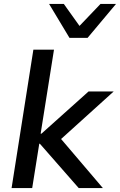

<svg xmlns="http://www.w3.org/2000/svg" viewBox="-20 -958 611 978"><path d="M39 0 150 -705H255L187 -277H191L431 -492H559L268 -229L269 -276L504 0H381L183 -226H180L144 0ZM334 -765 230 -938H305L385 -826L492 -938H571L426 -765Z"/></svg>

Font: Nunito Sans 10pt SemiBold
Style: Italic
Weight: 600
Italic angle: -9°
Designer: Vernon Adams
Foundry: Vernon Adams
Version: Version 3.101;gftools[0.9.27]